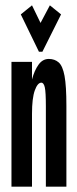

<svg xmlns="http://www.w3.org/2000/svg" viewBox="-20 -700 290 720"><path d="M23 0V-468H100V-402Q109 -436 124.5 -457.5Q140 -479 163 -479Q185 -479 200 -466Q215 -453 222 -415.5Q229 -378 229 -303V0H152V-301Q152 -355 148 -372.5Q144 -390 135 -390Q121 -390 110.5 -361Q100 -332 100 -273V0ZM100 -680 132 -614 167 -680 209 -646 139 -506H126L58 -646Z"/></svg>

Font: Inconsolata UltraCondensed ExtraBold
Style: Regular
Weight: 800
Width: 1
Monospace: yes
Designer: Raph Levien, Cyreal, Brenton Simpson
Foundry: Raph Levien, Cyreal, Google
Version: Version 3.001; ttfautohint (v1.8.2.53-6de2)